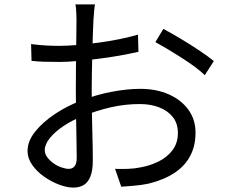

<svg xmlns="http://www.w3.org/2000/svg" viewBox="-20 -819 1040 871"><path d="M411 -799Q409 -790 408 -778.5Q407 -767 406 -754Q405 -741 404 -730Q403 -707 401.5 -670Q400 -633 399 -588.5Q398 -544 397 -498.5Q396 -453 396 -414Q396 -375 396.5 -328.5Q397 -282 398.5 -236.5Q400 -191 400.5 -152.5Q401 -114 401 -91Q401 -45 390 -18Q379 9 359.5 20.5Q340 32 313 32Q284 32 248 18.5Q212 5 179.5 -18Q147 -41 126 -71Q105 -101 105 -134Q105 -179 139.5 -222Q174 -265 229.5 -302Q285 -339 347 -362Q415 -389 486 -402.5Q557 -416 616 -416Q689 -416 745.5 -391Q802 -366 834.5 -321.5Q867 -277 867 -217Q867 -157 842.5 -111Q818 -65 770.5 -34Q723 -3 654 14Q621 21 588.5 23.5Q556 26 530 28L502 -53Q530 -52 560.5 -53Q591 -54 619 -60Q663 -68 701.5 -87.5Q740 -107 763.5 -139Q787 -171 787 -216Q787 -259 764 -288Q741 -317 702 -332Q663 -347 615 -347Q549 -347 486 -333Q423 -319 358 -293Q310 -275 270 -248.5Q230 -222 206.5 -193Q183 -164 183 -138Q183 -121 194.5 -105.5Q206 -90 223 -78Q240 -66 259 -59.5Q278 -53 292 -53Q309 -53 318.5 -65Q328 -77 328 -102Q328 -131 327 -182.5Q326 -234 325 -294.5Q324 -355 324 -410Q324 -453 324.5 -502Q325 -551 325.5 -597Q326 -643 326.5 -678Q327 -713 327 -728Q327 -738 326.5 -751.5Q326 -765 325 -778Q324 -791 322 -799ZM721 -688Q757 -669 801 -642.5Q845 -616 885.5 -589Q926 -562 950 -542L909 -478Q891 -496 863 -516.5Q835 -537 803 -557.5Q771 -578 740 -596.5Q709 -615 685 -628ZM121 -619Q162 -614 191.5 -612.5Q221 -611 249 -611Q286 -611 332 -615Q378 -619 427 -625.5Q476 -632 522.5 -641.5Q569 -651 606 -662L608 -584Q569 -575 521 -566.5Q473 -558 423.5 -552Q374 -546 329 -542Q284 -538 251 -538Q208 -538 178.5 -539Q149 -540 123 -543Z"/></svg>

Font: Noto Sans HK
Style: Regular
Weight: 400
Designer: Ryoko NISHIZUKA 西塚涼子 (kana, bopomofo & ideographs); Paul D. Hunt (Latin, Greek & Cyrillic); Sandoll Communications 산돌커뮤니
Foundry: Adobe
Version: Version 2.004-H2;hotconv 1.0.118;makeotfexe 2.5.65603